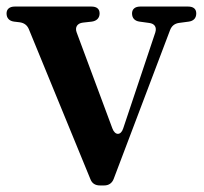

<svg xmlns="http://www.w3.org/2000/svg" viewBox="-29 -555 624 586"><path d="M250 -535H16C0 -535 -9 -527 -9 -514C-9 -500 -1 -491 14 -489L31 -487C45 -485 54 -478 59 -466L247 -8C252 5 262 11 276 11H289C303 11 313 4 318 -9L490 -463C495 -476 504 -483 517 -485L547 -489C562 -491 570 -500 570 -514C570 -528 561 -535 545 -535H399C383 -535 374 -527 374 -514C374 -500 382 -491 397 -489L426 -485C443 -483 450 -472 445 -456L347 -163C340 -141 322 -141 314 -163L205 -456C199 -472 207 -484 224 -486L251 -489C266 -491 275 -500 275 -514C275 -528 266 -535 250 -535Z"/></svg>

Font: 寒蝉锦书宋Pro Soft
Style: Regular
Weight: 700
Designer: 寒蝉锦书宋{Warren} 思源宋体{Ryoko NISHIZUKA 西塚涼子 (kana & ideographs); Frank Grießhammer (Latin, Greek & Cyrillic); Wenlong ZHANG 
Foundry: Adobe & ChillType
Version: Version 2.000;Glyphs 3.1.1 (3135)